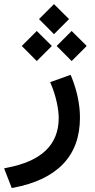

<svg xmlns="http://www.w3.org/2000/svg" viewBox="-39 -656 467 943"><path d="M156.2 -565.7 222.7 -632.2 226.2 -635.8 229.7 -632.2 296.7 -565.7 300.3 -562.2 296.7 -558.7 229.7 -491.7 226.2 -488.2 222.7 -491.7 156.2 -558.7 152.6 -562.2ZM242.8 -433.8 309.3 -500.3 312.8 -503.8 316.4 -500.3 383.4 -433.8 386.9 -430.2 383.4 -426.7 316.4 -359.7 312.8 -356.2 309.3 -359.7 242.8 -426.7 239.3 -430.2ZM71.5 -433.8 138 -500.3 141.6 -503.8 145.1 -500.3 212.1 -433.8 215.6 -430.2 212.1 -426.7 145.1 -359.7 141.6 -356.2 138 -359.7 71.5 -426.7 68 -430.2ZM311.8 -279.1Q353.7 -174.8 353.7 -78.1Q353.7 62.5 271.3 148.9Q188.9 235.3 27.2 266L18.6 267.5L15.6 259.4L-14.6 181.9L-18.6 170.8L-7.1 168.3Q121.9 144.1 185.4 83.4Q248.9 22.7 249.4 -75.6Q249.4 -109.8 239.5 -154.7Q229.7 -199.5 211.6 -242.3L207.1 -252.4L217.1 -255.9L298.7 -285.1L307.8 -288.2Z"/></svg>

Font: Vazir FD Medium
Style: Regular
Weight: 500
Foundry: DejaVu fonts team - Redesigned by Saber Rastikerdar
Version: Version 21.10;October 20, 2019;FontCreator 12.0.0.2547 64-bi